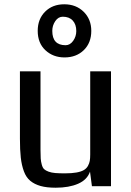

<svg xmlns="http://www.w3.org/2000/svg" viewBox="-20 -869 611 896"><path d="M73 0ZM498 0H409L400 -68Q387 -30 344.5 -11.5Q302 7 240 7Q198 7 169.5 -1Q141 -9 121.5 -25Q102 -41 91.5 -69.5Q81 -98 77 -133.5Q73 -169 73 -222V-536H169V-225Q169 -214 169 -195.5Q169 -177 169 -170Q169 -144 170 -129.5Q171 -115 175 -100.5Q179 -86 186 -79.5Q193 -73 206.5 -68Q220 -63 238 -61.5Q256 -60 283 -60Q315 -60 337 -64Q359 -68 371.5 -75.5Q384 -83 390.5 -95Q397 -107 399 -118.5Q401 -130 401 -148Q401 -154 401 -167Q401 -180 401 -187V-536H498ZM273 -791Q252 -791 238 -770.5Q224 -750 224 -725Q224 -658 286 -658Q307 -658 321.5 -678.5Q336 -699 336 -724Q336 -755 319.5 -773Q303 -791 273 -791ZM406 -725Q406 -669 371 -635Q336 -601 281 -601Q228 -601 192 -634.5Q156 -668 156 -725Q156 -780 190.5 -814.5Q225 -849 280 -849Q335 -849 370.5 -814Q406 -779 406 -725Z"/></svg>

Font: Myanmar Chatu
Style: Regular
Weight: 400
Designer: Danh Hong
Foundry: Google Inc.
Version: Version 2.00 November 20, 2015